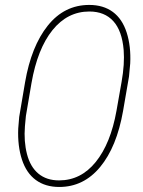

<svg xmlns="http://www.w3.org/2000/svg" viewBox="-20 -741 576 771"><path d="M217.8 9.8Q162.1 9.8 124 -18.1Q85.9 -45.9 68.1 -100.3Q50.3 -154.8 53.2 -224.6L57.1 -271.5L80.6 -410.2Q105.5 -555.2 171.9 -638.2Q238.3 -721.2 338.4 -721.2Q395 -721.2 433.1 -693.1Q471.2 -665 488.8 -609.9Q506.3 -554.7 502.9 -486.3L498 -433.6L474.1 -294.9Q448.7 -150.9 382.3 -70.6Q315.9 9.8 217.8 9.8ZM476.6 -540Q470.2 -617.2 435.1 -656Q399.9 -694.8 338.9 -694.8Q251 -694.8 190.7 -619.9Q130.4 -544.9 106.4 -407.2L84 -275.4L80.1 -233.9Q75.2 -173.3 88.4 -122.1Q101.6 -70.8 134.3 -43.7Q167 -16.6 217.3 -16.6Q304.7 -16.6 364.5 -90.6Q424.3 -164.6 447.8 -296.4L468.3 -412.6Q481 -484.4 476.6 -540Z"/></svg>

Font: Roboto Thin
Style: Italic
Weight: 250
Italic angle: -12°
Designer: Google
Version: Version 2.134; 2016